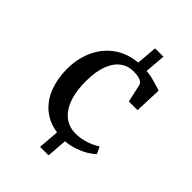

<svg xmlns="http://www.w3.org/2000/svg" viewBox="-230 -788 1023 1023"><g transform="rotate(45 281.5 -276.0)"><path d="M69.5 -268.5Q69.5 -345 97.8 -408.8Q126 -472.5 181 -513.2Q236 -554 314.5 -561.5L324 -678.5H387L377.5 -561.5Q405 -559 427.5 -553.2Q450 -547.5 467.5 -541.8Q485 -536 497 -532.5L491 -379.5H425.5L403 -481Q400.5 -491.5 390.2 -498.2Q380 -505 364.2 -508Q348.5 -511 329.5 -511Q288 -511 256 -487.2Q224 -463.5 205.8 -416Q187.5 -368.5 187 -297Q186.5 -237 198.2 -191.8Q210 -146.5 231 -116.8Q252 -87 281 -72.2Q310 -57.5 344.5 -57.5Q374 -57.5 400.5 -64Q427 -70.5 448.5 -80.2Q470 -90 485 -100L503.5 -61Q488.5 -45.5 462.5 -30Q436.5 -14.5 403.8 -3.2Q371 8 335 11L326 126H262L271.5 7.5Q204.5 -2.5 159.5 -40.8Q114.5 -79 92.2 -137.8Q70 -196.5 69.5 -268.5Z"/></g></svg>

Font: Merriweather 36pt Medium
Style: Regular
Weight: 500
Version: Version 2.100